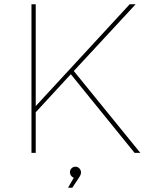

<svg xmlns="http://www.w3.org/2000/svg" viewBox="-20 -719 710 903"><path d="M327 -385 618 -699H590L148 -220V-699H128V0H148V-191L313 -370L613 0H640ZM335 65C321 65 309 76 309 91C309 103 316 113 327 117L300 164H320L351 117C357 108 361 101 361 92C361 77 349 65 335 65Z"/></svg>

Font: Montserrat Thin
Style: Regular
Weight: 250
Designer: Julieta Ulanovsky
Foundry: Julieta Ulanovsky
Version: Version 4.000